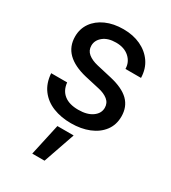

<svg xmlns="http://www.w3.org/2000/svg" viewBox="-187 -623 856 960"><g transform="rotate(30 241.0 -143.5)"><path d="M245.1 11.7Q188 11.7 141.8 -6.6Q95.7 -24.9 67.4 -62.3Q39.1 -99.6 35.2 -155.8H127.4Q131.8 -111.8 161.4 -88.4Q190.9 -64.9 243.2 -64.9Q294.4 -64.9 324.2 -86.2Q354 -107.4 354 -139.6Q354 -167.5 333 -184.3Q312 -201.2 277.8 -208.5L193.8 -227.5Q121.6 -244.6 84.2 -281.2Q46.9 -317.9 46.9 -375Q46.9 -419.4 71 -453.9Q95.2 -488.3 138.7 -507.8Q182.1 -527.3 239.3 -527.3Q295.4 -527.3 339.1 -506.8Q382.8 -486.3 408.7 -449Q434.6 -411.6 436 -359.9H346.2Q345.7 -398.9 316.9 -424.8Q288.1 -450.7 240.2 -450.7Q194.3 -450.7 167.2 -429Q140.1 -407.2 140.1 -376Q140.1 -348.1 160.9 -331.1Q181.6 -314 217.3 -305.7L302.7 -286.1Q377.4 -269 412.6 -234.1Q447.8 -199.2 447.8 -143.6Q447.8 -95.2 421.4 -60.3Q395 -25.4 349.1 -6.8Q303.2 11.7 245.1 11.7ZM154.3 239.7 194.3 57.6H288.1L225.1 239.7Z"/></g></svg>

Font: Inter Cardless Display
Style: Regular
Weight: 400
Designer: Rasmus Andersson
Foundry: rsms
Version: Version 4.001;git-9221beed3